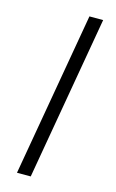

<svg xmlns="http://www.w3.org/2000/svg" viewBox="-112 -757 487 804"><g transform="rotate(15 131.5 -355.5)"><path d="M107.9 0H48.3L171.9 -710.9H231.4Z"/></g></svg>

Font: Roboto Light
Style: Italic
Weight: 300
Italic angle: -12°
Designer: Google
Version: Version 2.134; 2016; ttfautohint (v1.6)